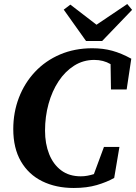

<svg xmlns="http://www.w3.org/2000/svg" viewBox="-20 -916 677 955"><path d="M347 19Q258 19 190 -14.5Q122 -48 84 -113.5Q46 -179 46 -274Q46 -357 74 -430Q102 -503 154 -558.5Q206 -614 278.5 -645Q351 -676 439 -676Q493 -676 538.5 -663.5Q584 -651 633 -624L610 -471H532L530 -597Q494 -618 449 -618Q394 -618 349 -589.5Q304 -561 271.5 -512Q239 -463 221.5 -399.5Q204 -336 204 -266Q204 -201 224.5 -149.5Q245 -98 284.5 -68.5Q324 -39 382 -39Q399 -39 415 -42Q431 -45 447 -50L497 -185H574L548 -31Q511 -10 461.5 4.5Q412 19 347 19ZM330 -893 460 -793 613 -896 637 -867 488 -712H408L297 -868Z"/></svg>

Font: Source Serif Pro
Style: Bold Italic
Weight: 700
Italic angle: -12°
Designer: Frank Grießhammer
Foundry: Adobe Systems Incorporated
Version: Version 3.001;hotconv 1.0.111;makeotfexe 2.5.65597